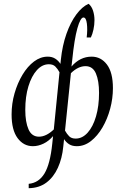

<svg xmlns="http://www.w3.org/2000/svg" viewBox="-20 -755 655 1010"><path d="M153 14Q104 14 72.5 -28.5Q41 -71 41 -153Q41 -210 56.5 -264Q72 -318 98.5 -362Q125 -406 159 -431.5Q193 -457 231 -457Q254 -457 270.5 -446.5Q287 -436 298 -419L300 -440Q308 -516 329.5 -577Q351 -638 381.5 -679Q412 -720 446 -735Q462 -722 469.5 -698.5Q477 -675 477 -649Q477 -624 471.5 -599Q466 -574 458 -558H436Q441 -599 437 -631Q433 -663 419 -663Q403 -663 387 -606Q371 -549 360 -440L356 -405Q401 -457 462 -457Q511 -457 542.5 -415.5Q574 -374 574 -291Q574 -237 559.5 -183Q545 -129 519 -84.5Q493 -40 458.5 -13Q424 14 384 14Q360 14 344 4Q328 -6 317 -23L313 15Q307 78 284.5 127.5Q262 177 224 205.5Q186 234 131 235V212Q184 207 214 157.5Q244 108 255 0L259 -39Q237 -13 209 0.5Q181 14 153 14ZM113 -177Q113 -113 130 -74.5Q147 -36 185 -36Q223 -36 263 -74L293 -375Q283 -393 271 -405Q259 -417 237 -417Q202 -417 174 -386Q146 -355 129.5 -301Q113 -247 113 -177ZM430 -407Q391 -407 353 -370L322 -68Q332 -50 344 -38Q356 -26 378 -26Q413 -26 441 -57Q469 -88 485 -142.5Q501 -197 501 -266Q501 -330 484.5 -368.5Q468 -407 430 -407Z"/></svg>

Font: Bona Nova
Style: Italic
Weight: 400
Italic angle: -4°
Designer: Mateusz Machalski
Foundry: Capitalics
Version: Version 4.001; ttfautohint (v1.8.3)